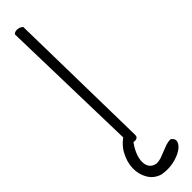

<svg xmlns="http://www.w3.org/2000/svg" viewBox="-383 -799 991 991"><g transform="rotate(-45 112.5 -304.0)"><path d="M41 -824.2Q44.9 -830.1 53.2 -832.5Q61.5 -835 70.3 -834Q79.1 -833 87.4 -829.1Q95.7 -825.2 98.6 -820.3L113.3 -19.5Q113.3 -7.8 107.4 -2.9Q101.6 2 93.3 2.4Q85 2.9 76.2 0Q67.4 -2.9 61.5 -8.8ZM226.6 126Q248 141.6 241.7 161.1Q235.4 180.7 210.4 196.8Q185.5 212.9 147 221.2Q108.4 229.5 65.4 221.7Q24.4 210 2.9 174.3Q-18.6 138.7 -17.6 94.2Q-16.6 49.8 7.8 5.4Q32.2 -39.1 83 -67.4Q100.6 -68.4 105 -60.1Q109.4 -51.8 106.4 -40.5Q103.5 -29.3 97.2 -19.5Q90.8 -9.8 86.9 -6.8Q64.5 21.5 52.2 50.3Q40 79.1 39.6 103Q39.1 127 50.8 143.6Q62.5 160.2 87.9 164.1Q105.5 164.1 122.6 158.2Q139.6 152.3 156.7 145Q173.8 137.7 190.9 131.8Q208 126 226.6 126Z"/></g></svg>

Font: Shadows Into Light Two
Style: Regular
Weight: 400
Designer: Kimberly Geswein
Foundry: Kimberly Geswein
Version: Version 1.003 2012